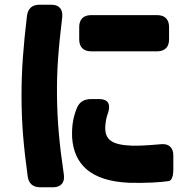

<svg xmlns="http://www.w3.org/2000/svg" viewBox="-20 -729 807 812"><path d="M527 44C594 46 658 42 693 37C706 35 713 18 713 -13V-72C713 -105 694 -123 659 -119C604 -114 565 -112 537 -113C451 -116 425 -140 425 -189C426 -211 429 -231 437 -252C449 -288 437 -310 400 -310H365C337 -310 317 -299 306 -274C290 -236 283 -199 285 -147C293 -35 362 37 527 44ZM71 -325C71 -206 80 -109 97 16C101 47 119 63 150 63H204C238 63 255 43 250 9C231 -119 222 -217 221 -328C220 -435 227 -521 243 -655C247 -689 231 -709 197 -709H147C116 -709 98 -693 94 -662C79 -533 71 -437 71 -325ZM315 -562C315 -530 333 -512 365 -512H645C677 -512 695 -530 695 -562V-615C695 -647 677 -665 645 -665H365C333 -665 315 -647 315 -615Z"/></svg>

Font: コーポレート・ロゴ（ラウンド）ver3 Bold
Style: Regular
Weight: 700
Designer: [KANA_main] LOGOTYPE.JP [Source Han Sans] Ryoko NISHIZUKA 西塚涼子 (kana, bopomofo & ideographs); Paul D. Hunt (Latin, Greek
Version: Version 12.001;FEAKit 1.0